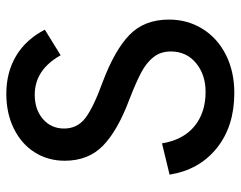

<svg xmlns="http://www.w3.org/2000/svg" viewBox="-97 -653 762 608"><g transform="rotate(-90 284.0 -349.0)"><path d="M35 -193 134 -217Q145 -150 188 -114.5Q231 -79 297 -79Q352 -79 388.5 -109.5Q425 -140 425 -189Q425 -221 407.5 -243.5Q390 -266 359 -282.5Q328 -299 274 -320Q175 -357 127 -403.5Q79 -450 79 -525Q79 -578 105.5 -620Q132 -662 180.5 -686Q229 -710 291 -710Q359 -710 411 -679Q463 -648 494 -588L413 -538Q367 -620 288 -620Q241 -620 211 -594Q181 -568 181 -527Q181 -485 214.5 -459.5Q248 -434 328 -405Q429 -367 477.5 -320Q526 -273 526 -195Q526 -136 496.5 -88.5Q467 -41 414 -14.5Q361 12 294 12Q188 12 119 -43.5Q50 -99 35 -193Z"/></g></svg>

Font: Hanken Grotesk Medium
Style: Regular
Weight: 500
Designer: Alfredo Marco Pradil
Foundry: Hanken Design Co.
Version: Version 3.014